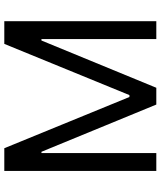

<svg xmlns="http://www.w3.org/2000/svg" viewBox="53 -800 747 893"><g transform="rotate(-90 426.5 -353.5)"><path d="M183.6 -707H78.1V0H161.1V-534.2H167L386.7 0H464.8L684.6 -534.2H691.4V0H774.4V-707H668.9L430.7 -125H421.9Z"/></g></svg>

Font: Pretendard Variable
Style: Regular
Weight: 400
Designer: Base glyphs from Inter by Rasmus Andersson; Hangeul glyphs from Noto Sans CJK(Source Han Sans) by Jang Soo-young and Kan
Foundry: Kil Hyung-jin
Version: Version 1.309;Glyphs 3.2 (3225)